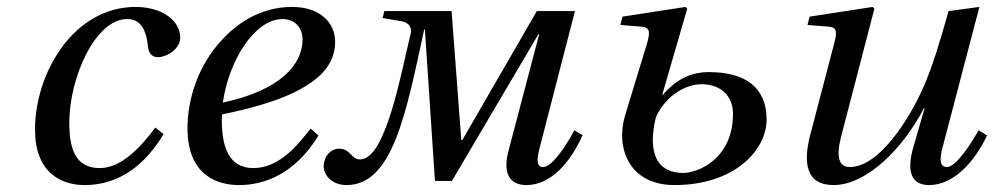

<svg xmlns="http://www.w3.org/2000/svg" viewBox="-20 -522 2868 554"><path d="M81 -148C81 -26 154 12 224 12C298 12 383 -20 452 -135L428 -154C394 -108 335 -37 268 -37C195 -37 180 -97 180 -168C180 -298 255 -467 347 -467C379 -467 401 -447 407 -387C409 -369 418 -357 436 -357C460 -357 500 -380 500 -413C500 -464 446 -502 371 -502C193 -502 81 -312 81 -148Z M521 -152C521 -12 612 12 670 12C743 12 831 -20 899 -131L876 -151C840 -104 786 -37 711 -37C641 -37 620 -97 620 -176C620 -181 620 -185 621 -192C789 -226 862 -266 905 -306C940 -341 947 -374 947 -402C947 -455 905 -502 823 -502C733 -502 659 -456 604 -388C551 -323 521 -236 521 -152ZM623 -226C640 -347 715 -467 795 -467C830 -467 853 -443 853 -408C853 -338 792 -262 623 -226Z M914 -43C914 -14 940 12 980 12C1114 12 1152 -198 1204 -437H1206L1235 0H1284L1534 -424H1536L1447 -86C1432 -29 1445 12 1499 12C1571 12 1627 -56 1661 -132L1637 -146C1619 -111 1575 -40 1547 -40C1527 -40 1529 -63 1537 -95L1639 -490H1529L1314 -118H1311L1283 -490H1089L1084 -470L1142 -460C1156 -457 1170 -445 1165 -425C1138 -316 1094 -62 1019 -62C993 -62 991 -93 959 -93C932 -93 914 -68 914 -43Z M1770 -450 1832 -445C1856 -443 1856 -428 1847 -397L1784 -190C1755 -96 1795 12 1926 12C2101 12 2192 -90 2192 -177C2192 -268 2133 -314 2025 -314C1968 -314 1927 -288 1893 -249H1891L1963 -497L1958 -502L1776 -474ZM1873 -185C1904 -251 1963 -279 2004 -279C2062 -279 2095 -243 2095 -194C2095 -62 1992 -23 1952 -23C1848 -23 1858 -127 1873 -185Z M2310 -450 2372 -445C2396 -443 2395 -428 2387 -397L2318 -133C2297 -53 2305 12 2385 12C2481 12 2586 -94 2646 -210H2648L2615 -96C2596 -29 2608 12 2661 12C2733 12 2793 -57 2828 -131L2804 -146C2784 -112 2740 -40 2712 -40C2691 -40 2691 -63 2699 -94L2806 -502L2717 -490C2688 -388 2672 -335 2646 -274C2602 -173 2515 -40 2432 -40C2400 -40 2392 -70 2407 -128L2503 -497L2498 -502L2316 -474Z"/></svg>

Font: Heuristica
Style: Italic
Weight: 400
Italic angle: -13°
Version: Version 1.0.1